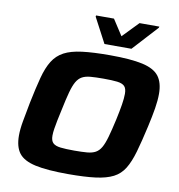

<svg xmlns="http://www.w3.org/2000/svg" viewBox="-96 -992 1014 1087"><g transform="rotate(10 411.0 -448.0)"><path d="M368 8Q247 8 179 -7Q111 -22 83.5 -58Q56 -94 56 -159Q56 -195 64.5 -242.5Q73 -290 85 -352Q103 -440 119 -500.5Q135 -561 159 -599.5Q183 -638 222.5 -659Q262 -680 325.5 -688Q389 -696 485 -696Q605 -696 672.5 -681Q740 -666 768 -629.5Q796 -593 796 -528Q796 -491 788.5 -444.5Q781 -398 767 -336Q747 -247 729.5 -186Q712 -125 688.5 -86.5Q665 -48 626 -28Q587 -8 525 0Q463 8 368 8ZM379 -129Q423 -129 452.5 -131.5Q482 -134 501 -144.5Q520 -155 533 -177.5Q546 -200 557.5 -240.5Q569 -281 583 -344Q594 -395 600 -432Q606 -469 606 -495Q606 -526 593 -539Q580 -552 551 -555.5Q522 -559 472 -559Q427 -559 397.5 -556.5Q368 -554 349 -543.5Q330 -533 317 -510.5Q304 -488 293 -447.5Q282 -407 269 -344Q261 -309 255.5 -281Q250 -253 246.5 -231Q243 -209 243 -191Q243 -162 256.5 -149Q270 -136 300 -132.5Q330 -129 379 -129ZM443 -753 367 -897 368 -904H471L530 -813L618 -904H732L730 -897L598 -753Z"/></g></svg>

Font: Saira Expanded
Style: Bold Italic
Weight: 700
Width: 7
Italic angle: -12°
Designer: Hector Gatti with collaboration of the Omnibus-Type team
Foundry: Omnibus-Type
Version: Version 1.101